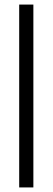

<svg xmlns="http://www.w3.org/2000/svg" viewBox="-20 -820 230 840"><path d="M64 0V-800H126V0Z"/></svg>

Font: Big Shoulders Text Light
Style: Regular
Weight: 300
Designer: Patric King
Foundry: XO Type Co
Version: Version 1.000; ttfautohint (v1.8.2)